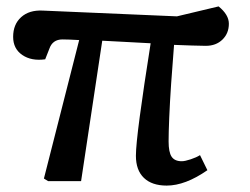

<svg xmlns="http://www.w3.org/2000/svg" viewBox="-20 -565 779 599"><path d="M500 14Q454 14 429 -10Q404 -34 404 -79Q404 -111 416 -201Q428 -291 450 -430Q413 -432 375 -434Q337 -436 299 -438L233 0H130L117 -8L227 -440Q211 -441 197 -441.5Q183 -442 175 -442Q144 -442 134 -413L121 -380Q78 -374 49.5 -393.5Q21 -413 21 -450Q21 -489 46 -511.5Q71 -534 113 -532L532 -514L662 -545Q694 -519 694 -491Q694 -461 674 -441.5Q654 -422 622 -422Q607 -422 578.5 -423Q550 -424 523 -425Q518 -364 514 -305Q510 -246 508 -198.5Q506 -151 506 -124Q506 -90 515.5 -76Q525 -62 547 -62Q557 -62 575 -68Q593 -74 604 -81L627 -34Q558 14 500 14Z"/></svg>

Font: Literata 7pt Medium
Style: Italic
Weight: 500
Italic angle: -2°
Designer: Latin by Veronika Burian and Jose Scaglione. Greek by Irene Vlachou. Cyrillic by Vera Evstafieva
Foundry: TypeTogether
Version: Version 3.002